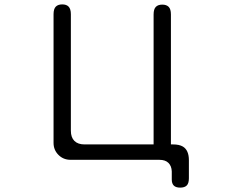

<svg xmlns="http://www.w3.org/2000/svg" viewBox="-20 -732 1040 877"><path d="M681.6 -666V-72.3H366.2Q335.9 -72.3 319.8 -88.4Q303.7 -104.5 303.7 -134.8V-667Q303.7 -691.4 293 -702.1Q283.2 -711.9 264.2 -711.9Q245.1 -711.9 234.9 -701.7Q224.6 -691.4 224.6 -667V-79.1Q224.6 -46.9 247.1 -24.4Q269.5 -2 302.7 -2H708Q735.4 -2 749.5 12.2Q763.7 26.4 764.6 50.8V87.9Q764.6 106.4 773.9 115.7Q783.2 125 803.2 125Q823.2 125 833 115.2Q842.8 105.5 842.8 82V0Q842.8 -45.9 815.4 -62.5Q798.8 -72.3 770.5 -72.3H760.7V-666Q760.7 -690.4 750.5 -700.7Q740.2 -710.9 721.2 -710.9Q702.1 -710.9 691.9 -700.7Q681.6 -690.4 681.6 -666Z"/></svg>

Font: FakePearl
Style: ExtraLight
Weight: 300
Version: Version 1.2